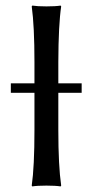

<svg xmlns="http://www.w3.org/2000/svg" viewBox="-20 -668 334 691"><path d="M273.9 -368.2V-334H189.9V-200.2Q189.9 -71.3 200.2 0L198.2 2.9Q180.2 0 147 0Q113.8 0 96.2 2.9L94.2 0Q104 -67.9 104 -200.2V-334H19V-368.2H104V-444.8Q104 -573.7 94.2 -645L96.2 -647.9Q114.3 -645 147.2 -645Q180.2 -645 198.2 -647.9L200.2 -645Q190.4 -579.1 189.9 -444.8V-368.2Z"/></svg>

Font: Biolilbert
Style: Regular
Weight: 400
Designer: Philipp H. Poll
Foundry: Philipp H. Poll
Version: Version 1.1.0